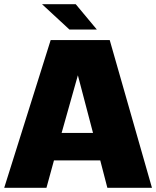

<svg xmlns="http://www.w3.org/2000/svg" viewBox="-20 -890 740 910"><path d="M490.2 0H488.8L455.1 -129.9H235.8L200.2 0H0L220.2 -700.2H500L700.2 0ZM349.1 -533.2 272 -259.8H420.9ZM439 -750H309.1L179.2 -870.1H338.9Z"/></svg>

Font: Fivo Sans Heavy
Style: Regular
Weight: 900
Designer: Alexander Slobzheninov
Foundry: Alexander Slobzheninov
Version: 1.0